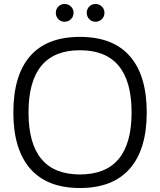

<svg xmlns="http://www.w3.org/2000/svg" viewBox="-20 -929 802 963"><path d="M123 -365Q123 -54 381 -54Q640 -54 640 -365Q640 -677 381 -677Q123 -677 123 -365ZM47 -365Q47 -551 131 -647.5Q215 -744 381 -744Q547 -744 631.5 -647Q716 -550 716 -365Q716 -180 631 -83Q546 14 381 14Q216 14 131.5 -83Q47 -180 47 -365ZM260 -865Q260 -883 272.5 -896Q285 -909 304 -909Q323 -909 336 -896Q349 -883 349 -865Q349 -846 336 -833Q323 -820 304 -820Q285 -820 272.5 -833Q260 -846 260 -865ZM415 -865Q415 -883 427.5 -896Q440 -909 459 -909Q478 -909 491 -896Q504 -883 504 -865Q504 -846 491 -833Q478 -820 459 -820Q440 -820 427.5 -833Q415 -846 415 -865Z"/></svg>

Font: Nacelle Light
Style: Regular
Weight: 300
Designer: Sora Sagano
Foundry: Sora Sagano
Version: Version 1.000;FEAKit 1.0